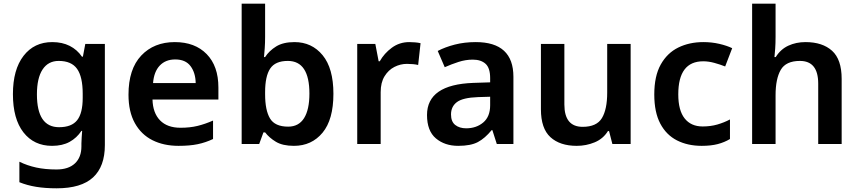

<svg xmlns="http://www.w3.org/2000/svg" viewBox="-20 -780 4654 1040"><path d="M263 -552Q317 -552 357.5 -531.5Q398 -511 424 -473H429L442 -542H548V6Q548 122 484 181Q420 240 287 240Q225 240 176 232Q127 224 85 207V96Q128 117 176.5 127.5Q225 138 286 138Q351 138 386 105Q421 72 421 13V-3Q421 -16 422.5 -36.5Q424 -57 425 -71H421Q396 -33 357 -11.5Q318 10 262 10Q164 10 107 -63Q50 -136 50 -270Q50 -403 107.5 -477.5Q165 -552 263 -552ZM298 -450Q241 -450 210.5 -403.5Q180 -357 180 -269Q180 -91 300 -91Q368 -91 398 -129Q428 -167 428 -250V-272Q428 -364 397.5 -407Q367 -450 298 -450Z M927 -552Q1036 -552 1099.5 -487Q1163 -422 1163 -306V-241H806Q808 -168 847 -128Q886 -88 958 -88Q1009 -88 1050 -98Q1091 -108 1134 -127V-27Q1094 -8 1051 1Q1008 10 947 10Q867 10 806 -20.5Q745 -51 710.5 -113Q676 -175 676 -267Q676 -406 745 -479Q814 -552 927 -552ZM929 -458Q877 -458 845.5 -425Q814 -392 809 -330H1040Q1039 -386 1012 -422Q985 -458 929 -458Z M1416 -580Q1416 -548 1414 -519.5Q1412 -491 1410 -471H1416Q1438 -505 1476 -528.5Q1514 -552 1575 -552Q1669 -552 1727.5 -481Q1786 -410 1786 -272Q1786 -132 1727 -61Q1668 10 1572 10Q1511 10 1474.5 -12Q1438 -34 1416 -63H1407L1384 0H1289V-760H1416ZM1539 -450Q1471 -450 1443.5 -408.5Q1416 -367 1416 -281V-269Q1416 -183 1442.5 -138.5Q1469 -94 1541 -94Q1598 -94 1627 -140Q1656 -186 1656 -273Q1656 -450 1539 -450Z M2197 -552Q2212 -552 2229 -550.5Q2246 -549 2258 -546L2245 -428Q2233 -431 2217.5 -432.5Q2202 -434 2184 -434Q2149 -434 2116.5 -417.5Q2084 -401 2063 -367Q2042 -333 2042 -281V0H1915V-542H2013L2031 -448H2037Q2061 -491 2102.5 -521.5Q2144 -552 2197 -552Z M2557 -552Q2761 -552 2761 -364V0H2671L2647 -75H2643Q2607 -31 2568.5 -10.5Q2530 10 2462 10Q2389 10 2341 -30.5Q2293 -71 2293 -157Q2293 -322 2544 -331L2635 -334V-357Q2635 -412 2610 -434.5Q2585 -457 2541 -457Q2502 -457 2463.5 -444.5Q2425 -432 2389 -416L2351 -504Q2391 -525 2443.5 -538.5Q2496 -552 2557 -552ZM2569 -254Q2487 -251 2455 -227Q2423 -203 2423 -160Q2423 -121 2446 -103Q2469 -85 2505 -85Q2560 -85 2597.5 -116.5Q2635 -148 2635 -210V-256Z M3396 -542V0H3297L3279 -70H3273Q3247 -28 3201 -9Q3155 10 3104 10Q3013 10 2961.5 -37Q2910 -84 2910 -188V-542H3037V-214Q3037 -93 3136 -93Q3212 -93 3240.5 -140.5Q3269 -188 3269 -278V-542Z M3781 10Q3705 10 3647 -19.5Q3589 -49 3556.5 -110.5Q3524 -172 3524 -268Q3524 -368 3559 -430.5Q3594 -493 3654 -522.5Q3714 -552 3790 -552Q3835 -552 3876 -542.5Q3917 -533 3946 -519L3908 -420Q3880 -431 3849 -439.5Q3818 -448 3789 -448Q3654 -448 3654 -269Q3654 -182 3688.5 -138.5Q3723 -95 3786 -95Q3829 -95 3865.5 -105.5Q3902 -116 3934 -133V-27Q3904 -9 3867.5 0.5Q3831 10 3781 10Z M4181 -581Q4181 -545 4179 -517Q4177 -489 4175 -471H4182Q4208 -513 4250 -532.5Q4292 -552 4343 -552Q4435 -552 4487 -505Q4539 -458 4539 -353V0H4412V-327Q4412 -450 4313 -450Q4237 -450 4209 -401.5Q4181 -353 4181 -264V0H4054V-760H4181Z"/></svg>

Font: Noto Sans Meetei Mayek SemiBold
Style: Regular
Weight: 600
Designer: Monotype Design Team and Neelakash Kshetrimayum
Foundry: Monotype Imaging Inc.
Version: Version 2.002; ttfautohint (v1.8.4.7-5d5b)